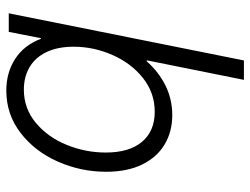

<svg xmlns="http://www.w3.org/2000/svg" viewBox="-113 -679 800 614"><g transform="rotate(90 287.0 -372.0)"><path d="M173.3 -752H235.4L172.9 -441.4H176.3Q210.4 -480 254.2 -501.5Q297.9 -522.9 348.1 -522.9Q400.4 -522.9 441.4 -498.8Q482.4 -474.6 505.9 -427Q529.3 -379.4 529.3 -311.5Q529.3 -230.5 496.8 -157Q464.4 -83.5 405 -37.8Q345.7 7.8 270 7.8Q211.9 7.8 168.2 -20.5Q124.5 -48.8 104 -103H102.1L82 0H22.5ZM467.8 -310.1Q467.8 -385.3 433.6 -426Q399.4 -466.8 337.4 -466.8Q276.9 -466.8 229.5 -429.2Q182.1 -391.6 155.8 -331.5Q129.4 -271.5 129.4 -207.5Q129.4 -156.7 146.5 -120.8Q163.6 -85 194.6 -66.7Q225.6 -48.3 266.6 -48.3Q326.7 -48.3 372.6 -86.4Q418.5 -124.5 443.1 -184.8Q467.8 -245.1 467.8 -310.1Z"/></g></svg>

Font: Reddit Sans Fudge Light Italic
Style: Regular
Weight: 300
Italic angle: -11.25°
Designer: Stephen Hutchings
Version: Version 1.013